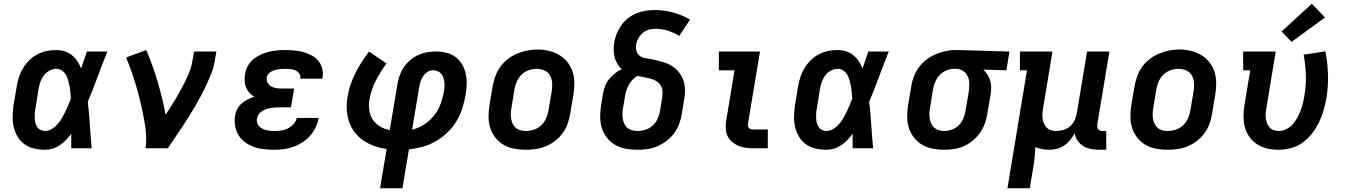

<svg xmlns="http://www.w3.org/2000/svg" viewBox="-20 -797 7240 1032"><path d="M222 8Q193 8 164 1.5Q135 -5 112 -21.5Q89 -38 74.5 -62.5Q60 -87 53.5 -115Q47 -143 48 -173Q49 -203 53 -233L70 -333Q74 -358 82 -383Q90 -408 104 -431Q118 -454 138 -473.5Q158 -493 182 -505.5Q206 -518 232 -523Q258 -528 283 -528Q306 -528 328 -521Q350 -514 367 -500Q384 -486 396 -467.5Q408 -449 416 -429Q424 -451 431.5 -474Q439 -497 447 -520H557Q530 -453 505 -385Q480 -317 452 -250Q459 -188 463 -125.5Q467 -63 473 0H363Q363 -19 363 -38.5Q363 -58 363 -78Q350 -61 335 -45Q320 -29 301.5 -16.5Q283 -4 263 2Q243 8 222 8ZM222 -93Q241 -93 258.5 -103.5Q276 -114 289 -129Q302 -144 312 -161Q322 -178 330.5 -195.5Q339 -213 346.5 -231Q354 -249 361 -267Q360 -283 358.5 -299.5Q357 -316 354 -332.5Q351 -349 346.5 -365Q342 -381 334.5 -394.5Q327 -408 313.5 -417.5Q300 -427 283 -427Q264 -427 245.5 -417Q227 -407 215 -390.5Q203 -374 196.5 -355Q190 -336 187 -317L171 -217Q168 -203 167 -190Q166 -177 166.5 -163.5Q167 -150 170 -138Q173 -126 179.5 -115.5Q186 -105 197.5 -99Q209 -93 222 -93Z M762 0Q767 -32 765.5 -64.5Q764 -97 759 -128.5Q754 -160 747.5 -191Q741 -222 734 -252Q727 -282 718.5 -312Q710 -342 700.5 -371.5Q691 -401 680.5 -430Q670 -459 658 -488L766 -528Q784 -487 799 -444.5Q814 -402 827 -358Q840 -314 851 -270Q862 -226 870 -180Q885 -203 899.5 -226Q914 -249 928 -272.5Q942 -296 955 -320Q968 -344 979.5 -368Q991 -392 1000.5 -417Q1010 -442 1014 -468L1023 -520H1143L1134 -468Q1129 -436 1117 -405.5Q1105 -375 1091 -344.5Q1077 -314 1061.5 -284.5Q1046 -255 1029 -226Q1012 -197 994 -168.5Q976 -140 957.5 -112Q939 -84 920 -56Q901 -28 882 0Z M1455 8Q1427 8 1399 5Q1371 2 1345.5 -7Q1320 -16 1298.5 -31.5Q1277 -47 1263 -69Q1249 -91 1244 -118.5Q1239 -146 1243 -173Q1246 -192 1254.5 -209.5Q1263 -227 1278 -240Q1293 -253 1310.5 -262Q1328 -271 1347 -277Q1332 -286 1320.5 -298.5Q1309 -311 1302.5 -327Q1296 -343 1295 -361Q1294 -379 1297 -397Q1300 -419 1311 -440.5Q1322 -462 1340.5 -477.5Q1359 -493 1380.5 -503Q1402 -513 1424.5 -518.5Q1447 -524 1469.5 -526Q1492 -528 1514 -528Q1539 -528 1563.5 -525.5Q1588 -523 1610.5 -517Q1633 -511 1654 -500Q1675 -489 1690 -471.5Q1705 -454 1711.5 -430.5Q1718 -407 1714 -383Q1714 -381 1713.5 -379Q1713 -377 1713 -374H1594Q1594 -375 1594 -376Q1594 -377 1594 -377Q1596 -386 1592.5 -394.5Q1589 -403 1582.5 -409Q1576 -415 1568 -418.5Q1560 -422 1551 -424Q1542 -426 1532.5 -426.5Q1523 -427 1514 -427Q1504 -427 1494.5 -426.5Q1485 -426 1475 -424.5Q1465 -423 1455.5 -420Q1446 -417 1437 -412Q1428 -407 1421.5 -398Q1415 -389 1414 -380Q1411 -365 1418.5 -352Q1426 -339 1438.5 -332Q1451 -325 1466.5 -323Q1482 -321 1497 -321H1561L1544 -220H1480Q1468 -220 1456.5 -219Q1445 -218 1433.5 -216Q1422 -214 1410 -210Q1398 -206 1387.5 -199Q1377 -192 1370 -181.5Q1363 -171 1361 -159Q1358 -142 1366.5 -127.5Q1375 -113 1389.5 -105.5Q1404 -98 1421 -95.5Q1438 -93 1455 -93Q1473 -93 1491.5 -95.5Q1510 -98 1527 -106.5Q1544 -115 1557.5 -129.5Q1571 -144 1575 -163H1693Q1688 -137 1676.5 -112.5Q1665 -88 1647 -67.5Q1629 -47 1605.5 -32Q1582 -17 1557 -8Q1532 1 1506 4.5Q1480 8 1455 8Z M2023 215 2058 4Q2025 -1 1993 -12Q1961 -23 1934.5 -41Q1908 -59 1887.5 -85Q1867 -111 1856.5 -142Q1846 -173 1844 -207.5Q1842 -242 1848 -276Q1853 -309 1864 -341Q1875 -373 1890 -403.5Q1905 -434 1924 -463.5Q1943 -493 1964 -520L2057 -456Q2041 -434 2026.5 -410.5Q2012 -387 2000 -363Q1988 -339 1979 -314Q1970 -289 1966 -263Q1961 -234 1965 -205Q1969 -176 1984 -153.5Q1999 -131 2023 -117Q2047 -103 2075 -98L2116 -343Q2120 -367 2128 -390.5Q2136 -414 2150.5 -435.5Q2165 -457 2185 -474Q2205 -491 2228 -501.5Q2251 -512 2275 -516Q2299 -520 2324 -520Q2352 -520 2379.5 -513.5Q2407 -507 2428 -491Q2449 -475 2463 -452Q2477 -429 2483 -402Q2489 -375 2488.5 -346.5Q2488 -318 2483 -290Q2477 -253 2465.5 -216.5Q2454 -180 2434 -146.5Q2414 -113 2385.5 -85.5Q2357 -58 2322.5 -38Q2288 -18 2251.5 -8Q2215 2 2178 6L2143 215ZM2195 -100Q2229 -108 2260 -128Q2291 -148 2313.5 -176.5Q2336 -205 2348 -238Q2360 -271 2366 -305Q2368 -317 2369 -330Q2370 -343 2368.5 -355.5Q2367 -368 2363 -380Q2359 -392 2351 -401Q2343 -410 2331.5 -414.5Q2320 -419 2307 -419Q2291 -419 2277 -410Q2263 -401 2254 -387Q2245 -373 2240 -357.5Q2235 -342 2233 -327Z M2805 8Q2774 8 2743 2Q2712 -4 2686.5 -19Q2661 -34 2642.5 -57.5Q2624 -81 2615 -109.5Q2606 -138 2606 -169.5Q2606 -201 2611 -233L2628 -333Q2633 -360 2642.5 -387Q2652 -414 2669 -437.5Q2686 -461 2709.5 -479.5Q2733 -498 2760 -509Q2787 -520 2814 -525.5Q2841 -531 2869 -531Q2901 -531 2931 -523.5Q2961 -516 2986.5 -501Q3012 -486 3030.5 -462.5Q3049 -439 3058 -410.5Q3067 -382 3067 -350.5Q3067 -319 3062 -287L3045 -187Q3041 -160 3031.5 -133Q3022 -106 3005 -82.5Q2988 -59 2964.5 -40.5Q2941 -22 2914.5 -11Q2888 0 2860 4Q2832 8 2805 8ZM2807 -93Q2829 -93 2851 -100.5Q2873 -108 2889.5 -124Q2906 -140 2915.5 -161Q2925 -182 2928 -203L2945 -303Q2949 -326 2948 -348.5Q2947 -371 2937 -390Q2927 -409 2907 -418Q2887 -427 2864 -427Q2843 -427 2821.5 -419.5Q2800 -412 2783.5 -396Q2767 -380 2758 -359Q2749 -338 2745 -317L2729 -217Q2726 -202 2725.5 -187Q2725 -172 2727.5 -157.5Q2730 -143 2736.5 -130.5Q2743 -118 2753.5 -109Q2764 -100 2778 -96.5Q2792 -93 2807 -93Z M3406 8Q3375 8 3344 2.5Q3313 -3 3287 -18Q3261 -33 3242.5 -56.5Q3224 -80 3215 -109Q3206 -138 3206 -169.5Q3206 -201 3211 -233L3221 -293Q3225 -314 3232.5 -334Q3240 -354 3253.5 -371Q3267 -388 3284.5 -402Q3302 -416 3322 -425Q3308 -437 3298.5 -453.5Q3289 -470 3284 -488.5Q3279 -507 3278.5 -526.5Q3278 -546 3281 -566Q3285 -591 3294.5 -615Q3304 -639 3319 -660.5Q3334 -682 3355 -698.5Q3376 -715 3400 -725Q3424 -735 3449 -739Q3474 -743 3499 -743Q3550 -743 3598.5 -729.5Q3647 -716 3689 -692L3631 -604Q3603 -621 3571.5 -631.5Q3540 -642 3506 -642Q3493 -642 3481 -640.5Q3469 -639 3457.5 -634Q3446 -629 3436 -621Q3426 -613 3418.5 -602.5Q3411 -592 3406 -580.5Q3401 -569 3399 -557Q3396 -540 3401 -523Q3406 -506 3419 -496.5Q3432 -487 3449 -484.5Q3466 -482 3483 -478.5Q3500 -475 3516 -471Q3532 -467 3548 -462Q3564 -457 3579 -449.5Q3594 -442 3606.5 -432Q3619 -422 3629 -409Q3639 -396 3646.5 -381.5Q3654 -367 3657.5 -350.5Q3661 -334 3662 -317Q3663 -300 3660.5 -282.5Q3658 -265 3655 -247L3645 -187Q3641 -160 3631.5 -133.5Q3622 -107 3605 -83Q3588 -59 3564.5 -41Q3541 -23 3515 -11.5Q3489 0 3461 4Q3433 8 3406 8ZM3406 -93Q3428 -93 3450 -100Q3472 -107 3489 -123Q3506 -139 3515.5 -160.5Q3525 -182 3528 -203L3538 -264Q3541 -282 3541 -301Q3541 -320 3532.5 -335.5Q3524 -351 3509 -360.5Q3494 -370 3476.5 -374.5Q3459 -379 3441 -382Q3423 -385 3405 -389Q3390 -380 3378.5 -367Q3367 -354 3359 -339Q3351 -324 3346 -308.5Q3341 -293 3339 -277L3329 -217Q3326 -202 3325.5 -187Q3325 -172 3327.5 -158Q3330 -144 3336 -131Q3342 -118 3352.5 -109.5Q3363 -101 3377.5 -97Q3392 -93 3406 -93Z M4032 0Q4011 0 3989.5 -2.5Q3968 -5 3949.5 -13Q3931 -21 3915.5 -34Q3900 -47 3891 -65Q3882 -83 3881 -104.5Q3880 -126 3883 -147L3928 -419H3844V-520H4065L4000 -130Q3999 -124 4001 -117.5Q4003 -111 4007.5 -107Q4012 -103 4018.5 -102Q4025 -101 4032 -101H4107V0Z M4422 8Q4393 8 4364 1.5Q4335 -5 4312 -21.5Q4289 -38 4274.5 -62.5Q4260 -87 4253.5 -115Q4247 -143 4248 -173Q4249 -203 4253 -233L4270 -333Q4274 -358 4282 -383Q4290 -408 4304 -431Q4318 -454 4338 -473.5Q4358 -493 4382 -505.5Q4406 -518 4432 -523Q4458 -528 4483 -528Q4506 -528 4528 -521Q4550 -514 4567 -500Q4584 -486 4596 -467.5Q4608 -449 4616 -429Q4624 -451 4631.5 -474Q4639 -497 4647 -520H4757Q4730 -453 4705 -385Q4680 -317 4652 -250Q4659 -188 4663 -125.5Q4667 -63 4673 0H4563Q4563 -19 4563 -38.5Q4563 -58 4563 -78Q4550 -61 4535 -45Q4520 -29 4501.5 -16.5Q4483 -4 4463 2Q4443 8 4422 8ZM4422 -93Q4441 -93 4458.5 -103.5Q4476 -114 4489 -129Q4502 -144 4512 -161Q4522 -178 4530.5 -195.5Q4539 -213 4546.5 -231Q4554 -249 4561 -267Q4560 -283 4558.5 -299.5Q4557 -316 4554 -332.5Q4551 -349 4546.5 -365Q4542 -381 4534.5 -394.5Q4527 -408 4513.5 -417.5Q4500 -427 4483 -427Q4464 -427 4445.5 -417Q4427 -407 4415 -390.5Q4403 -374 4396.5 -355Q4390 -336 4387 -317L4371 -217Q4368 -203 4367 -190Q4366 -177 4366.5 -163.5Q4367 -150 4370 -138Q4373 -126 4379.5 -115.5Q4386 -105 4397.5 -99Q4409 -93 4422 -93Z M5054 8Q5023 8 4992.5 2Q4962 -4 4936.5 -19Q4911 -34 4892.5 -57.5Q4874 -81 4865 -109.5Q4856 -138 4856 -170Q4856 -202 4861 -233L4878 -333Q4882 -360 4892 -386Q4902 -412 4919 -435Q4936 -458 4959 -476Q4982 -494 5008 -505Q5034 -516 5061 -522Q5088 -528 5114 -528Q5119 -528 5123 -528Q5127 -528 5131 -528L5406 -520L5389 -419L5265 -423Q5278 -411 5287.5 -396Q5297 -381 5302.5 -363Q5308 -345 5307.5 -325.5Q5307 -306 5304 -287L5287 -187Q5283 -160 5274 -134Q5265 -108 5248.5 -84.5Q5232 -61 5209.5 -42Q5187 -23 5161 -11.5Q5135 0 5108 4Q5081 8 5054 8ZM5056 -93Q5077 -93 5098 -101Q5119 -109 5134.5 -125Q5150 -141 5158.5 -162Q5167 -183 5170 -203L5187 -303Q5190 -324 5190 -345Q5190 -366 5182.5 -384.5Q5175 -403 5158.5 -414.5Q5142 -426 5121 -427H5114Q5113 -427 5111 -427Q5109 -427 5108 -427Q5087 -427 5066.5 -418.5Q5046 -410 5030.5 -393.5Q5015 -377 5007 -357Q4999 -337 4995 -317L4979 -217Q4976 -202 4975.5 -187Q4975 -172 4977.5 -158Q4980 -144 4986 -131.5Q4992 -119 5002.5 -110Q5013 -101 5027 -97Q5041 -93 5056 -93Z M5395 215 5500 -419H5462V-520H5637L5587 -217Q5584 -202 5583 -187.5Q5582 -173 5584 -159Q5586 -145 5591.5 -132.5Q5597 -120 5606.5 -110.5Q5616 -101 5629.5 -97Q5643 -93 5658 -93Q5678 -93 5697.5 -99Q5717 -105 5732.5 -119Q5748 -133 5756.5 -152Q5765 -171 5768 -190L5823 -520H5943L5878 -129Q5877 -121 5878 -114Q5879 -107 5883 -102Q5887 -97 5893.5 -95Q5900 -93 5908 -93H5926V8H5891Q5868 8 5845.5 4Q5823 0 5804 -11Q5785 -22 5772.5 -40.5Q5760 -59 5756 -81Q5746 -61 5732 -44Q5718 -27 5699.5 -14.5Q5681 -2 5660 3Q5639 8 5619 8Q5600 8 5581 4.5Q5562 1 5545 -7Q5544 21 5541 50Q5538 79 5533 107L5515 215Z M6255 8Q6224 8 6193 2Q6162 -4 6136.5 -19Q6111 -34 6092.5 -57.5Q6074 -81 6065 -109.5Q6056 -138 6056 -169.5Q6056 -201 6061 -233L6078 -333Q6083 -360 6092.5 -387Q6102 -414 6119 -437.5Q6136 -461 6159.5 -479.5Q6183 -498 6210 -509Q6237 -520 6264 -525.5Q6291 -531 6319 -531Q6351 -531 6381 -523.5Q6411 -516 6436.5 -501Q6462 -486 6480.5 -462.5Q6499 -439 6508 -410.5Q6517 -382 6517 -350.5Q6517 -319 6512 -287L6495 -187Q6491 -160 6481.5 -133Q6472 -106 6455 -82.5Q6438 -59 6414.5 -40.5Q6391 -22 6364.5 -11Q6338 0 6310 4Q6282 8 6255 8ZM6257 -93Q6279 -93 6301 -100.5Q6323 -108 6339.5 -124Q6356 -140 6365.5 -161Q6375 -182 6378 -203L6395 -303Q6399 -326 6398 -348.5Q6397 -371 6387 -390Q6377 -409 6357 -418Q6337 -427 6314 -427Q6293 -427 6271.5 -419.5Q6250 -412 6233.5 -396Q6217 -380 6208 -359Q6199 -338 6195 -317L6179 -217Q6176 -202 6175.5 -187Q6175 -172 6177.5 -157.5Q6180 -143 6186.5 -130.5Q6193 -118 6203.5 -109Q6214 -100 6228 -96.5Q6242 -93 6257 -93Z M6851 8Q6820 8 6790.5 1Q6761 -6 6737 -21.5Q6713 -37 6696 -60.5Q6679 -84 6671.5 -112.5Q6664 -141 6664 -171.5Q6664 -202 6669 -233L6700 -419H6662V-520H6837L6787 -217Q6784 -202 6783 -188Q6782 -174 6784 -160.5Q6786 -147 6790.5 -134.5Q6795 -122 6804 -112Q6813 -102 6826 -97.5Q6839 -93 6853 -93Q6873 -93 6893 -102.5Q6913 -112 6927.5 -128Q6942 -144 6952.5 -163Q6963 -182 6970.5 -202Q6978 -222 6983 -242Q6988 -262 6991 -282Q7001 -339 6999 -394Q6997 -449 6987 -503L7104 -521Q7116 -459 7118 -395.5Q7120 -332 7109 -267Q7103 -234 7093.5 -201.5Q7084 -169 7068.5 -137.5Q7053 -106 7031 -78Q7009 -50 6980 -29.5Q6951 -9 6917 -0.5Q6883 8 6851 8ZM6922 -572 6869 -628 7031 -777 7102 -703Z"/></svg>

Font: Iosevka Etoile Oblique
Style: Bold
Weight: 700
Italic angle: -9°
Designer: Belleve Invis
Foundry: Belleve Invis
Version: Version 15.5.2; ttfautohint (v1.8.4)